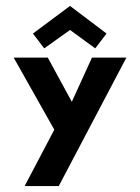

<svg xmlns="http://www.w3.org/2000/svg" viewBox="-20 -483 471 647"><path d="M290 -289 222 -140 141 -289H26L163 -46L63 144H178L406 -289ZM91 -370 129 -320 216 -382 301 -320 339 -370 216 -463Z"/></svg>

Font: Hussar Tani
Style: Bold
Weight: 700
Foundry: Cannot Into Space Fonts
Version: Version 0.92